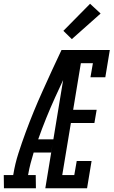

<svg xmlns="http://www.w3.org/2000/svg" viewBox="-67 -1001 604 1021"><path d="M-46 0 -47 -70H3L4 -74Q13 -130 31 -186Q49 -242 69.5 -297.5Q90 -353 112.5 -408Q135 -463 160 -518Q185 -573 209.5 -627Q234 -681 260 -735H295L293 -721L330 -704Q277 -595 226.5 -484Q176 -373 136 -260H217L205 -190H112Q103 -161 95.5 -132Q88 -103 83 -74L82 -70H123L124 0ZM174 0 295 -735H517L493 -590H414L427 -665H363L322 -417H447L435 -347H310L264 -70H328L341 -145H420L396 0ZM315 -793 270 -837 412 -981 468 -929Z"/></svg>

Font: Iosevka Curly Slab
Style: Italic
Weight: 400
Italic angle: -9°
Monospace: yes
Designer: Belleve Invis
Foundry: Belleve Invis
Version: Version 22.1.2; ttfautohint (v1.8.4)